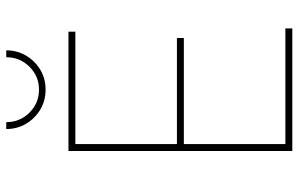

<svg xmlns="http://www.w3.org/2000/svg" viewBox="-193 -777 970 624"><g transform="rotate(-90 292.0 -465.0)"><path d="M113.3 0V-727.5H501V-705.1H135.7V-375H480.5V-352.5H135.7V-22.5H511.7V0ZM312.5 -801.8Q276.9 -801.8 247.8 -819.1Q218.8 -836.4 201.7 -865.5Q184.6 -894.5 184.6 -929.7H207Q207 -885.3 238 -854.2Q269 -823.2 312.5 -823.2Q356 -823.2 387 -854.2Q418 -885.3 418 -929.7H440.4Q440.4 -894.5 423.3 -865.5Q406.2 -836.4 377.4 -819.1Q348.6 -801.8 312.5 -801.8Z"/></g></svg>

Font: Inter Thin
Style: Regular
Weight: 250
Designer: Rasmus Andersson
Foundry: rsms
Version: Version 4.001;git-66647c0bb